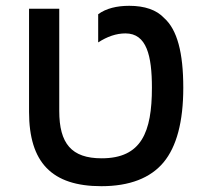

<svg xmlns="http://www.w3.org/2000/svg" viewBox="-20 -631 705 661"><path d="M329 10C426 10 498 -18 543 -72C588 -126 611 -212 611 -329C611 -450 590 -529 545 -569C519 -597 478 -611 425 -611C382 -611 345 -602 318 -582V-485C349 -505 380 -516 412 -516C485 -516 503 -439 503 -329C503 -176 467 -86 330 -86C226 -86 184 -137 184 -249V-601H80V-246C80 -72 158 10 329 10Z"/></svg>

Font: Noto Sans Hebrew Droid Medium
Style: Regular
Weight: 500
Designer: Monotype Design Team
Foundry: Monotype Imaging Inc.
Version: Version 1.100